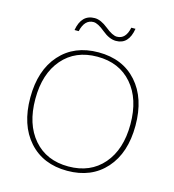

<svg xmlns="http://www.w3.org/2000/svg" viewBox="-123 -952 967 1065"><g transform="rotate(15 360.0 -419.5)"><path d="M523 -849Q508 -756 435 -756Q397 -756 355.5 -790.5Q314 -825 289 -825Q238 -825 222 -755H198Q214 -848 290 -848Q325 -848 367 -814Q409 -780 434 -780Q485 -780 499 -849ZM139.5 -578.5Q221 -670 360 -670Q499 -670 580.5 -578.5Q662 -487 662 -330Q662 -173 580.5 -81.5Q499 10 360 10Q221 10 139.5 -81.5Q58 -173 58 -330Q58 -487 139.5 -578.5ZM559.5 -560Q486 -645 360 -645Q234 -645 160.5 -560Q87 -475 87 -330Q87 -185 160.5 -100Q234 -15 360 -15Q486 -15 559.5 -100Q633 -185 633 -330Q633 -475 559.5 -560Z"/></g></svg>

Font: Elaine Sans ExtraLight
Style: Regular
Weight: 275
Designer: Wei Huang
Foundry: Wei Huang
Version: Version 2.001;December 24, 2019;FontCreator 12.0.0.2547 64-b